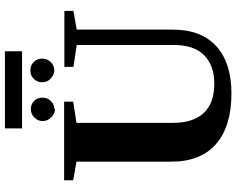

<svg xmlns="http://www.w3.org/2000/svg" viewBox="-108 -822 939 762"><g transform="rotate(-90 361.0 -441.5)"><path d="M409 -60Q482 -60 523 -101Q563 -141 563 -221V-606L476 -619V-655H698V-619L624 -606V-225Q624 -112 558 -52Q492 8 371 8Q240 8 170 -53Q100 -114 100 -230V-607L26 -620V-656H338V-620L254 -607V-223Q254 -144 293 -102Q332 -60 409 -60ZM232 -823V-891H538V-823ZM463 -695Q446 -695 430 -709Q415 -722 415 -744Q415 -763 429 -777Q442 -790 462 -790Q482 -790 495 -777Q509 -763 509 -744Q509 -724 496 -710Q482 -695 463 -695ZM308 -695 310 -692Q291 -692 276 -707Q261 -722 261 -741Q261 -760 275 -774Q289 -788 308 -788Q328 -788 341 -775Q354 -762 354 -742Q354 -722 340 -708Q327 -695 308 -695Z"/></g></svg>

Font: Libra Serif Modern
Style: Bold
Weight: 700
Designer: Stefan Peev, Context Ltd
Foundry: Ascender Corporation
Version: Version 1.000